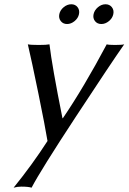

<svg xmlns="http://www.w3.org/2000/svg" viewBox="-20 -639 600 896"><path d="M109.9 -432.1Q123 -429.2 161.1 -429.2Q197.3 -429.2 210.9 -432.1Q222.7 -331.1 271.5 -87.4H273.4Q370.6 -230 478 -432.1Q487.3 -429.2 516.1 -429.2Q549.3 -429.2 559.6 -432.1Q498 -344.2 333.7 -94Q169.4 156.2 127.4 236.8Q111.8 231.9 79.6 231.9Q61 231.9 43.5 236.8Q130.9 128.9 201.7 19Q190.9 -47.4 159.2 -202.6Q127.4 -357.9 109.9 -432.1ZM263.7 -540.5Q252.9 -554.2 256.8 -573Q260.7 -591.8 277.3 -605.5Q293.9 -619.1 312.7 -619.1Q331.5 -619.1 342 -605.5Q352.5 -591.8 348.6 -573Q344.7 -554.2 328.1 -540.5Q311.5 -526.9 293 -526.9Q274.4 -526.9 263.7 -540.5ZM423.3 -540.5Q412.6 -554.2 416.7 -573Q420.9 -591.8 437.3 -605.5Q453.6 -619.1 472.4 -619.1Q491.2 -619.1 502 -605.5Q512.7 -591.8 508.8 -573Q504.9 -554.2 488.3 -540.5Q471.7 -526.9 452.9 -526.9Q434.1 -526.9 423.3 -540.5Z"/></svg>

Font: Linux Biolinum
Style: Italic
Weight: 400
Italic angle: -12°
Designer: Philipp H. Poll
Foundry: Philipp H. Poll
Version: Version 1.1.3 ; ttfautohint (v0.9)